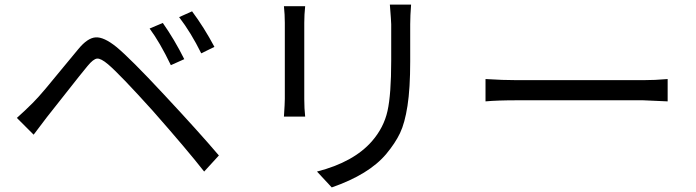

<svg xmlns="http://www.w3.org/2000/svg" viewBox="-20 -778 3040 839"><path d="M633.8 -653.3 691.4 -677.7Q742.2 -605.5 785.2 -519.5L726.6 -493.2Q678.7 -592.8 633.8 -653.3ZM762.7 -703.1 819.3 -728.5Q871.1 -659.2 917 -573.2L859.4 -544.9Q814.5 -635.7 762.7 -703.1ZM127 -189.5 53.7 -262.7Q87.9 -293 124 -329.1Q145.5 -350.6 179.7 -391.1Q213.9 -431.6 256.8 -484.4Q299.8 -537.1 322.3 -563.5Q362.3 -612.3 397.9 -614.7Q433.6 -617.2 488.3 -573.2Q549.8 -522.5 695.3 -366.2Q848.6 -202.1 936.5 -98.6L872.1 -28.3Q798.8 -122.1 647.5 -293.9Q503.9 -453.1 452.1 -497.1Q420.9 -523.4 404.3 -522Q387.7 -520.5 362.3 -489.3Q336.9 -459 271 -375Q205.1 -291 184.6 -265.6Q178.7 -257.8 127 -189.5Z M1220.7 -751H1313.5Q1309.6 -713.9 1309.6 -678.7V-344.7Q1309.6 -303.7 1313.5 -268.6H1220.7Q1224.6 -327.1 1224.6 -345.7V-678.7Q1224.6 -713.9 1220.7 -751ZM1683.6 -757.8H1776.4Q1772.5 -709 1772.5 -671.9V-509.8Q1772.5 -391.6 1760.7 -315.9Q1749 -240.2 1728 -196.3Q1707 -152.3 1668 -105.5Q1592.8 -15.6 1429.7 41L1365.2 -28.3Q1525.4 -69.3 1605.5 -161.1Q1657.2 -220.7 1673.3 -293Q1689.5 -365.2 1689.5 -513.7V-671.9Q1689.5 -684.6 1683.6 -757.8Z M2101.6 -335V-432.6Q2177.7 -427.7 2241.2 -427.7H2789.1Q2841.8 -427.7 2897.5 -432.6V-335Q2799.8 -339.8 2790 -339.8H2241.2Q2153.3 -339.8 2101.6 -335Z"/></svg>

Font: Gen Shin Gothic Monospace Regular
Style: Regular
Weight: 400
Designer: [Source Han Sans]
Ryoko NISHIZUKA  (kana & ideographs); Paul D. Hunt (Latin, Greek & Cyrillic); Wenlong ZHANG  (bopomofo
Version: Version 1.002.20150607